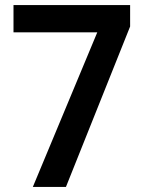

<svg xmlns="http://www.w3.org/2000/svg" viewBox="-20 -734 569 754"><path d="M109 0H239L491 -630V-714H33V-607H362Z"/></svg>

Font: Noto Sans Armenian SemiCondensed SemiBold
Style: Regular
Weight: 600
Width: 4
Designer: Monotype Design Team
Foundry: Monotype Imaging Inc.
Version: Version 2.008